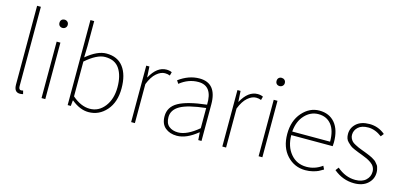

<svg xmlns="http://www.w3.org/2000/svg" viewBox="-69 -1257 3631 1732"><g transform="rotate(15 1746.0 -390.5)"><path d="M159.2 12.7Q105.5 12.7 105.5 -58.6V-793.9H140.6V-52.7Q140.6 -19.5 163.1 -19.5Q166 -19.5 181.6 -22.5L189.5 8.8Q171.9 12.7 159.2 12.7Z M359.4 0V-527.3H394.5V0ZM377.9 -660.2Q361.3 -660.2 350.6 -670.4Q339.8 -680.7 339.8 -698.2Q339.8 -716.8 350.6 -727.1Q361.3 -737.3 377.9 -737.3Q393.6 -737.3 405.3 -727.1Q417 -716.8 417 -698.2Q417 -681.6 405.3 -670.9Q393.6 -660.2 377.9 -660.2Z M799.8 12.7Q720.7 12.7 640.6 -52.7H637.7L632.8 0H603.5V-793.9H638.7V-559.6L635.7 -454.1Q738.3 -540 822.3 -540Q926.8 -540 980.5 -468.8Q1034.2 -397.5 1034.2 -271.5Q1034.2 -141.6 966.3 -64.5Q898.4 12.7 799.8 12.7ZM802.7 -19.5Q886.7 -19.5 941.4 -90.3Q996.1 -161.1 996.1 -271.5Q996.1 -378.9 953.6 -442.9Q911.1 -506.8 819.3 -506.8Q742.2 -506.8 638.7 -416V-90.8Q720.7 -19.5 802.7 -19.5Z M1196.3 0V-527.3H1225.6L1231.4 -427.7H1233.4Q1294.9 -540 1382.8 -540Q1412.1 -540 1433.6 -529.3L1424.8 -496.1Q1403.3 -504.9 1377.9 -504.9Q1338.9 -504.9 1299.3 -470.7Q1259.8 -436.5 1231.4 -364.3V0Z M1625 12.7Q1558.6 12.7 1516.1 -22.9Q1473.6 -58.6 1473.6 -129.9Q1473.6 -216.8 1555.2 -262.7Q1636.7 -308.6 1817.4 -329.1Q1823.2 -506.8 1689.5 -506.8Q1596.7 -506.8 1517.6 -443.4L1499 -471.7Q1591.8 -540 1691.4 -540Q1853.5 -540 1853.5 -340.8V0H1823.2L1818.4 -70.3H1815.4Q1713.9 12.7 1625 12.7ZM1627.9 -19.5Q1710.9 -19.5 1817.4 -109.4V-297.9Q1650.4 -279.3 1580.1 -239.3Q1509.8 -199.2 1509.8 -130.9Q1509.8 -73.2 1542.5 -46.4Q1575.2 -19.5 1627.9 -19.5Z M2047.9 0V-527.3H2077.1L2083 -427.7H2085Q2146.5 -540 2234.4 -540Q2263.7 -540 2285.2 -529.3L2276.4 -496.1Q2254.9 -504.9 2229.5 -504.9Q2190.4 -504.9 2150.9 -470.7Q2111.3 -436.5 2083 -364.3V0Z M2386.7 0V-527.3H2421.9V0ZM2405.3 -660.2Q2388.7 -660.2 2377.9 -670.4Q2367.2 -680.7 2367.2 -698.2Q2367.2 -716.8 2377.9 -727.1Q2388.7 -737.3 2405.3 -737.3Q2420.9 -737.3 2432.6 -727.1Q2444.3 -716.8 2444.3 -698.2Q2444.3 -681.6 2432.6 -670.9Q2420.9 -660.2 2405.3 -660.2Z M2825.2 12.7Q2722.7 12.7 2653.3 -62Q2584 -136.7 2584 -261.7Q2584 -385.7 2651.9 -462.9Q2719.7 -540 2811.5 -540Q2904.3 -540 2957.5 -476.6Q3010.7 -413.1 3010.7 -296.9Q3010.7 -273.4 3008.8 -260.7H2622.1Q2622.1 -155.3 2678.7 -87.4Q2735.4 -19.5 2827.1 -19.5Q2906.2 -19.5 2972.7 -68.4L2988.3 -37.1Q2962.9 -21.5 2944.8 -12.7Q2926.8 -3.9 2894 4.4Q2861.3 12.7 2825.2 12.7ZM2622.1 -293.9H2975.6Q2975.6 -398.4 2931.6 -452.6Q2887.7 -506.8 2811.5 -506.8Q2738.3 -506.8 2684.1 -448.7Q2629.9 -390.6 2622.1 -293.9Z M3280.3 12.7Q3174.8 12.7 3088.9 -58.6L3111.3 -87.9Q3190.4 -19.5 3283.2 -19.5Q3346.7 -19.5 3381.3 -51.8Q3416 -84 3416 -130.9Q3416 -155.3 3404.8 -175.3Q3393.6 -195.3 3372.1 -210Q3350.6 -224.6 3331.5 -233.4Q3312.5 -242.2 3284.2 -252.9Q3252.9 -264.6 3242.7 -268.6Q3232.4 -272.5 3205.6 -284.2Q3178.7 -295.9 3167.5 -305.7Q3156.2 -315.4 3140.6 -330.1Q3125 -344.7 3119.1 -363.3Q3113.3 -381.8 3113.3 -403.3Q3113.3 -460.9 3157.2 -500.5Q3201.2 -540 3279.3 -540Q3362.3 -540 3425.8 -486.3L3404.3 -459Q3340.8 -506.8 3276.4 -506.8Q3214.8 -506.8 3182.6 -477.1Q3150.4 -447.3 3150.4 -405.3Q3150.4 -386.7 3158.2 -371.1Q3166 -355.5 3175.8 -345.7Q3185.5 -335.9 3206.1 -325.2Q3226.6 -314.5 3238.8 -309.1Q3251 -303.7 3277.3 -293.9Q3281.2 -293 3302.2 -284.7Q3323.2 -276.4 3328.1 -274.4Q3333 -272.5 3351.6 -264.6Q3370.1 -256.8 3376 -252.9Q3381.8 -249 3396.5 -240.2Q3411.1 -231.4 3416 -224.6Q3420.9 -217.8 3430.7 -207Q3440.4 -196.3 3443.8 -185.5Q3447.3 -174.8 3450.2 -161.1Q3453.1 -147.5 3453.1 -132.8Q3453.1 -71.3 3406.7 -29.3Q3360.4 12.7 3280.3 12.7Z"/></g></svg>

Font: Gen Shin Gothic ExtraLight
Style: Regular
Weight: 100
Designer: [Source Han Sans]
Ryoko NISHIZUKA  (kana & ideographs); Paul D. Hunt (Latin, Greek & Cyrillic); Wenlong ZHANG  (bopomofo
Version: Version 1.002.20150607